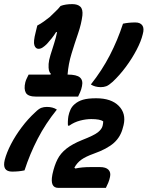

<svg xmlns="http://www.w3.org/2000/svg" viewBox="-38 -821 717 932"><path d="M403 -411Q457 -479 495 -552.5Q533 -626 559 -706Q586 -712 619 -712Q643 -712 653 -697.5Q663 -683 655 -655Q647 -621 625 -579Q603 -537 573 -496.5Q543 -456 509 -424Q490 -407 478 -402.5Q466 -398 451 -398Q423 -398 403 -411ZM476 91H245Q204 91 216 28L217 23Q226 -18 241 -47.5Q256 -77 284.5 -99.5Q313 -122 360 -141Q419 -164 437.5 -179Q456 -194 460 -210Q463 -222 463 -232Q448 -243 405 -243Q379 -243 350.5 -235.5Q322 -228 298 -211H292Q291 -219 291.5 -232Q292 -245 294 -257Q297 -273 304 -288.5Q311 -304 324 -315Q341 -330 365 -337Q389 -344 429 -344Q502 -344 538.5 -307Q575 -270 562 -214L559 -203Q548 -157 515 -127.5Q482 -98 417 -75Q378 -61 357 -46Q336 -31 323 -7L328 -3Q358 -10 403 -10H447Q476 -10 488.5 3Q501 16 496 38Q493 53 487.5 66Q482 79 476 91ZM238 -289Q183 -221 145 -147.5Q107 -74 81 6Q54 12 21 12Q-29 12 -15 -45Q-6 -80 15.5 -121.5Q37 -163 67.5 -203.5Q98 -244 132 -275Q150 -293 162.5 -297.5Q175 -302 189 -302Q219 -302 238 -289ZM101 -459H207L209 -463Q202 -469 199.5 -479.5Q197 -490 198 -511Q199 -528 207 -554Q215 -580 224.5 -609.5Q234 -639 239 -665H234Q225 -650 213.5 -635.5Q202 -621 190 -608Q179 -597 169 -590.5Q159 -584 149 -584Q135 -584 129 -601Q123 -618 135 -664L143 -697Q160 -706 174.5 -716.5Q189 -727 203 -738Q217 -752 231 -765Q245 -778 256 -792Q279 -801 313 -801Q339 -801 352 -788.5Q365 -776 362 -746Q357 -705 341 -658.5Q325 -612 309.5 -561.5Q294 -511 290 -459Q334 -459 350 -445Q366 -431 360 -403Q357 -387 351 -373.5Q345 -360 341 -352H138Q98 -352 87.5 -370.5Q77 -389 85 -422Q88 -433 92.5 -441.5Q97 -450 101 -459Z"/></svg>

Font: Recursive Sn Csl St
Style: Bold Italic
Weight: 700
Italic angle: -15°
Version: Version 1.079;hotconv 1.0.112;makeotfexe 2.5.65598; ttfautoh